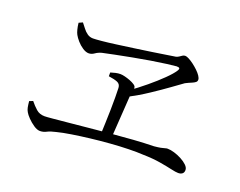

<svg xmlns="http://www.w3.org/2000/svg" viewBox="-98 -831 1196 957"><g transform="rotate(20 500.0 -352.0)"><path d="M529 -392Q571 -422 611.5 -455.5Q652 -489 683 -519.5Q714 -550 726 -569Q733 -580 730 -584Q727 -588 715 -588Q701 -587 665.5 -582.5Q630 -578 584 -570.5Q538 -563 491 -554Q444 -545 404 -537Q364 -529 342 -524Q323 -519 309 -509Q295 -499 280 -499Q265 -499 247.5 -510.5Q230 -522 216.5 -537.5Q203 -553 196 -566Q191 -575 187 -590.5Q183 -606 181 -625L201 -634Q211 -622 221 -608.5Q231 -595 244.5 -585.5Q258 -576 275 -576Q288 -576 320 -579Q352 -582 395.5 -588Q439 -594 486 -600.5Q533 -607 576 -613.5Q619 -620 651 -625Q683 -630 696 -632Q705 -635 711.5 -639.5Q718 -644 724 -648Q730 -652 738 -652Q745 -652 757.5 -645.5Q770 -639 784 -628.5Q798 -618 811 -605.5Q824 -593 831.5 -581.5Q839 -570 839 -562Q839 -553 832.5 -548Q826 -543 817 -539Q808 -535 798.5 -531Q789 -527 782 -523Q761 -508 723 -480.5Q685 -453 636 -420.5Q587 -388 532 -359ZM184 -52Q169 -52 150.5 -64.5Q132 -77 117 -92.5Q102 -108 96 -119Q90 -129 87.5 -141Q85 -153 83 -174L102 -181Q118 -161 136 -145Q154 -129 181 -129Q192 -129 223.5 -132Q255 -135 302 -139.5Q349 -144 404.5 -149.5Q460 -155 519.5 -160.5Q579 -166 637 -170Q695 -174 745 -175Q766 -177 779 -179.5Q792 -182 799.5 -184.5Q807 -187 813 -187Q829 -187 849 -181Q869 -175 888 -165Q907 -155 920 -142.5Q933 -130 933 -117Q933 -104 925 -97.5Q917 -91 903 -91Q890 -91 864 -97Q838 -103 799 -109.5Q760 -116 709 -117Q677 -119 632 -118Q587 -117 535 -113Q483 -109 432.5 -103Q382 -97 337.5 -90Q293 -83 262 -75Q234 -69 218 -60.5Q202 -52 184 -52ZM475 -137Q476 -166 477.5 -201Q479 -236 479.5 -271.5Q480 -307 480 -337.5Q480 -368 479 -388Q478 -408 461 -415Q444 -422 414 -426V-446Q426 -450 439.5 -453Q453 -456 465 -456Q475 -456 489 -452.5Q503 -449 517.5 -443.5Q532 -438 542.5 -431Q553 -424 553 -417Q555 -409 553.5 -402Q552 -395 550 -387Q548 -379 546 -365Q545 -343 542 -304Q539 -265 536.5 -221Q534 -177 531 -138Z"/></g></svg>

Font: Noto Serif JP ExtraLight
Style: Regular
Weight: 400
Version: Version 2.003-H1;hotconv 1.1.1;makeotfexe 2.6.0